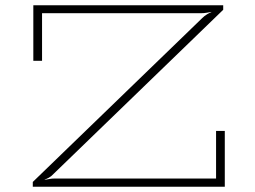

<svg xmlns="http://www.w3.org/2000/svg" viewBox="-20 -706 966 726"><path d="M104 0V-18L744 -637Q753 -646 763 -652Q773 -658 779 -660V-661Q773 -660 762.5 -658Q752 -656 738 -656H139V-476H106V-686H824V-669L182 -48Q174 -39 164.5 -34Q155 -29 149 -27V-26Q155 -27 165.5 -29Q176 -31 187 -31H797V-211H830V0Z"/></svg>

Font: BioRhyme SemiExpanded ExtraLight
Style: Regular
Weight: 250
Width: 6
Designer: Aoife Mooney
Foundry: Aoife Mooney Type
Version: Version 1.600;gftools[0.9.33]